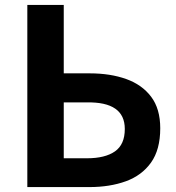

<svg xmlns="http://www.w3.org/2000/svg" viewBox="-20 -760 715 780"><path d="M91 0V-740H239V-462H345Q428 -462 492.5 -439Q557 -416 594 -367Q631 -318 631 -239Q631 -152 593.5 -99.5Q556 -47 491 -23.5Q426 0 343 0ZM239 -117H333Q407 -117 447 -145Q487 -173 487 -236Q487 -347 332 -344H239Z"/></svg>

Font: Source Han Sans CN Bold
Style: Bold
Weight: 700
Designer: Ryoko NISHIZUKA 西塚涼子 (kana & ideographs); Paul D. Hunt (Latin, Greek & Cyrillic); Wenlong ZHANG 张文龙 (bopomofo); Sandoll 
Foundry: Adobe Systems Incorporated
Version: Version 1.00;May 30, 2023;FontCreator 11.5.0.2422 32-bit